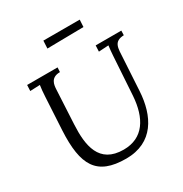

<svg xmlns="http://www.w3.org/2000/svg" viewBox="-204 -1044 1153 1213"><g transform="rotate(-30 372.0 -438.0)"><path d="M547.4 -839.4 550.3 -891.6H285.2L282.2 -835.4ZM743.2 -700.2H556.2L554.2 -655.8L626 -660.2C623 -640.1 621.1 -615.2 619.1 -587.9L601.1 -306.2C590.3 -149.9 524.9 -41 381.3 -41C202.1 -41 181.2 -186 189 -335L202.1 -587.9C204.1 -615.2 208 -667 276.4 -667L278.3 -700.2H56.2L54.2 -657.2L126 -660.2C122.1 -633.8 120.1 -613.8 118.2 -579.1L105 -339.8C92.3 -92.8 152.3 16.1 366.2 16.1C565.9 16.1 642.1 -137.2 652.3 -311L666 -543.9C669.9 -615.2 666 -664.1 742.2 -667Z"/></g></svg>

Font: Lora Italic
Style: Regular
Weight: 400
Italic angle: -3°
Designer: Olga Karpushina, Alexei Vanyashin
Foundry: Cyreal
Version: Version 1.011;PS 001.011;hotconv 1.0.70;makeotf.lib2.5.58329